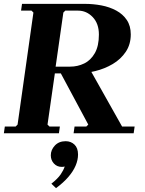

<svg xmlns="http://www.w3.org/2000/svg" viewBox="-23 -690 749 994"><path d="M358 0 363 -35H424L434 -45L285 -323H447L609 -35H674L669 0ZM416 -670Q460 -670 502 -662Q544 -654 578.5 -635.5Q613 -617 633.5 -586.5Q654 -556 654 -512Q654 -460 628 -421.5Q602 -383 560.5 -358.5Q519 -334 470 -322Q421 -310 376 -310H261L223 -45L233 -35H287L282 0H-3L2 -35H58L68 -45L150 -625L140 -635H86L91 -670ZM340 -345Q379 -345 413 -361.5Q447 -378 468 -415Q489 -452 489 -511Q489 -568 457 -601.5Q425 -635 381 -635H315L305 -625L265 -345ZM317 41Q344 41 362.5 58.5Q381 76 381 110Q381 138 368.5 167.5Q356 197 330.5 226.5Q305 256 267 284L243 261Q276 235 291 213Q306 191 312 172Q308 173 305 173.5Q302 174 297 174Q272 174 256 156.5Q240 139 240 114Q240 86 261 63.5Q282 41 317 41Z"/></svg>

Font: Brygada 1918
Style: Bold Italic
Weight: 700
Italic angle: -8°
Designer: Mateusz Machalski | Borys Kosmynka | Przemek Hoffer
Foundry: NIEPODLEGLA 2018
Version: Version 3.006